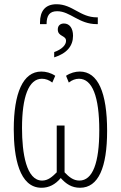

<svg xmlns="http://www.w3.org/2000/svg" viewBox="-20 -877 571 907"><path d="M247 -857C194 -857 169 -825 169 -771V-763H200C200 -805 215 -824 250 -824C312 -824 352 -763 437 -763H442V-795H438C358 -795 323 -857 247 -857ZM282 -766C266 -766 253 -757 253 -738C253 -703 292 -711 292 -684C292 -665 273 -644 236 -631V-606C297 -625 325 -661 325 -708C325 -743 309 -766 282 -766ZM176 10C211 10 241 -5 267 -36C292 -8 319 10 358 10C445 10 486 -86 486 -259C486 -439 443 -539 357 -539C336 -539 313 -533 292 -519L305 -487C320 -499 337 -505 353 -505C416 -505 449 -421 449 -261C449 -108 418 -24 355 -24C326 -24 305 -42 285 -63V-284H248V-63C227 -42 207 -24 179 -24C104 -24 84 -154 84 -272C84 -418 115 -505 178 -505C195 -505 212 -499 227 -487L241 -519C220 -533 197 -539 175 -539C88 -539 45 -436 45 -266C45 -134 71 10 176 10Z"/></svg>

Font: Noto Sans ExtraCondensed ExtraLight
Style: Regular
Weight: 200
Width: 2
Designer: Monotype Design Team
Foundry: Monotype Imaging Inc.
Version: Version 2.013